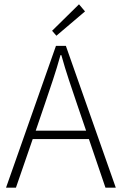

<svg xmlns="http://www.w3.org/2000/svg" viewBox="-20 -872 566 892"><path d="M242 -706 222 -729 347 -852 375 -819ZM188 -388 146 -265H380L338 -388Q318 -447 300 -501Q282 -555 265 -616H261Q244 -555 226 -501Q208 -447 188 -388ZM8 0 240 -659H286L518 0H470L393 -226H132L54 0Z"/></svg>

Font: TypoPRO Source Sans Pro
Style: Regular
Weight: 300
Designer: Paul D. Hunt
Foundry: Adobe Systems Incorporated
Version: Version 2.020;PS 2.000;hotconv 1.0.86;makeotf.lib2.5.63406